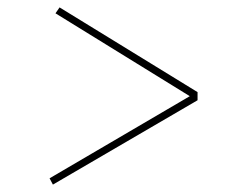

<svg xmlns="http://www.w3.org/2000/svg" viewBox="-20 -544 622 519"><path d="M123 -45 114 -62 493 -284 130 -508 141 -524 514 -295V-273Z"/></svg>

Font: Literata 72pt ExtraBold
Style: Italic
Weight: 800
Italic angle: -2°
Designer: Latin by Veronika Burian and Jose Scaglione. Greek by Irene Vlachou. Cyrillic by Vera Evstafieva
Foundry: TypeTogether
Version: Version 3.002